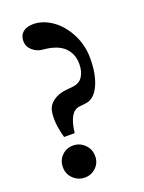

<svg xmlns="http://www.w3.org/2000/svg" viewBox="-133 -731 609 814"><g transform="rotate(-20 171.5 -323.5)"><path d="M81.5 -171.9Q61.5 -243.7 70.3 -292Q75.2 -318.4 99.1 -335.7Q123 -353 157.7 -356.4L188 -359.4Q218.8 -362.3 233.4 -384.8Q248 -407.2 248 -440.4Q248 -487.8 217.8 -516.6Q187.5 -545.4 124 -550.8Q97.7 -552.7 77.9 -570.1Q58.1 -587.4 58.1 -613.3Q58.1 -638.2 74.7 -652.3Q91.3 -666.5 121.1 -666.5Q164.1 -666.5 205.1 -638.4Q246.1 -610.4 272.9 -559.1Q299.8 -507.8 299.8 -447.8Q299.8 -375.5 277.6 -327.4Q255.4 -279.3 216.3 -274.4L186.5 -271Q162.6 -268.6 148.2 -242.2Q133.8 -215.8 129.4 -171.9ZM106.4 20Q76.2 20 54.4 -1Q32.7 -22 32.7 -52.7Q32.7 -84 53.5 -104.5Q74.2 -125 104 -125Q134.3 -125 156 -103.5Q177.7 -82 177.7 -50.8Q177.7 -20.5 156.7 -0.2Q135.7 20 106.4 20Z"/></g></svg>

Font: Elstob 18pt SemiBold
Style: Regular
Weight: 600
Designer: Peter S. Baker
Version: Version 1.015